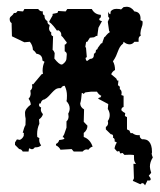

<svg xmlns="http://www.w3.org/2000/svg" viewBox="-20 -457 484 581"><path d="M385.3 12.2Q380.9 11.2 371.6 11.2L356.4 11.7L351.1 5.9L343.8 7.3L340.8 0L334.5 1.5L326.7 -7.3Q327.1 -15.1 333.5 -25.9L326.7 -29.3L327.1 -32.7Q327.1 -38.1 321.8 -40.5L322.3 -44.4Q322.3 -50.8 315.4 -50.8L300.3 -65.4V-72.8Q307.1 -77.1 307.1 -85L306.2 -90.8Q312 -98.6 312 -108.9Q312 -118.2 306.2 -127.4L307.6 -142.1L277.3 -158.2Q277.3 -161.6 283.7 -162.1L286.6 -167Q278.3 -170.9 273.4 -179.7H256.3L240.2 -177.7Q235.4 -177.2 233.9 -172.4Q230.5 -175.8 227.5 -175.8Q226.1 -154.3 222.7 -144Q223.1 -132.3 234.4 -126L233.4 -88.4L244.6 -76.7Q244.6 -63.5 233.4 -54.7V-42.5Q252.9 -35.6 260.3 -13.2Q252.9 -11.7 247.6 -3.9L242.2 -4.9Q235.8 -4.9 230 1.5H203.1L196.8 -5.9L163.1 -3.9Q158.7 -12.7 149.4 -17.1V-21.5Q156.7 -24.4 159.2 -33.2Q168.9 -34.2 174.8 -36.6Q173.8 -42 169.4 -42L174.3 -50.8L181.2 -70.8V-89.8Q187.5 -95.2 187.5 -104.5L186.5 -113.3Q190.9 -121.1 190.9 -128.9Q190.9 -140.6 181.2 -150.9Q182.6 -154.3 182.6 -168Q182.6 -183.1 175.8 -197.3H174.8Q168.5 -197.3 164.6 -190.4H161.6Q153.3 -190.4 147.9 -186.5Q142.6 -182.6 137.7 -177.2Q132.8 -171.9 127.4 -166Q122.1 -160.2 114.7 -156.2Q105.5 -155.3 103 -144H99.1L98.1 -139.6Q98.1 -133.8 104.5 -131.8L103.5 -126Q103.5 -118.2 109.9 -111.8Q107.9 -102.5 98.1 -95.7L99.1 -82.5Q92.3 -68.4 92.3 -50.8L92.8 -42.5L99.1 -39.1L98.6 -33.7Q98.6 -24.9 104.5 -17.1Q98.1 -11.2 88.9 -11.2H85.4Q81.5 -5.4 76.2 -5.4L67.9 -8.3L66.4 1.5H48.8Q44.9 -5.9 38.1 -5.9L25.4 -18.6V-25.9L31.2 -35.2L40 -33.7Q47.9 -37.1 51.8 -45.9L52.2 -54.7L48.8 -55.7Q53.2 -72.8 57.1 -78.6L57.6 -97.7Q55.7 -105.5 55.7 -115.7Q55.7 -127.4 73.2 -140.6Q72.3 -150.9 66.4 -158.2Q72.8 -164.6 72.8 -174.3L71.8 -183.1Q77.6 -187.5 77.6 -195.3L76.7 -202.1H80.6L106 -232.4L109.9 -233.4L108.9 -242.7Q108.9 -257.8 114.7 -270L108.4 -273.9Q108.4 -292 90.3 -294.4Q86.4 -301.3 79.6 -306.2Q79.1 -319.8 70.3 -330.6L53.7 -329.1L16.1 -347.2L15.1 -387.2Q9.3 -390.6 9.3 -399.4Q9.3 -404.8 14.2 -408.2Q19 -411.6 22.5 -418L24.9 -417.5Q29.8 -417.5 33.2 -423.8L49.8 -422.4L53.7 -429.7H95.7Q100.1 -422.4 109.9 -422.4L109.4 -418.5Q109.4 -412.1 114.7 -410.2V-407.7Q114.7 -397.9 123.5 -393.1V-391.1Q123.5 -384.3 130.4 -381.3L128.4 -371.6Q128.4 -363.3 135.3 -358.4L134.8 -354.5Q134.8 -349.1 140.6 -347.2L139.2 -306.2Q143.1 -303.2 145.5 -296.4L144.5 -279.8Q158.7 -261.7 166.5 -261.7Q169.9 -261.7 175.5 -267.8Q181.2 -273.9 181.2 -280.8L182.1 -292.5Q182.1 -298.8 175.8 -301.8V-321.8Q181.2 -323.2 182.1 -329.1Q179.7 -331.1 174.3 -338.9Q168.9 -346.7 165.5 -348.6V-351.6Q165.5 -361.3 156.2 -365.7L152.3 -364.3Q150.9 -366.2 148.2 -370.1Q145.5 -374 142.1 -377.9Q138.7 -381.8 135.5 -385Q132.3 -388.2 130.4 -388.7L128.9 -392.1L139.2 -410.2V-415L153.8 -418L156.2 -423.8L178.7 -422.4L183.6 -429.7H257.8Q266.6 -413.1 285.2 -412.1V-404.8Q280.3 -401.4 280.3 -398.4Q280.3 -394.5 288.6 -393.1L277.8 -373L274.4 -347.7L272 -348.6L264.6 -344.2L252 -342.8L243.7 -330.1Q242.2 -330.6 240.7 -330.6L238.3 -316.4Q238.3 -313 240.2 -313L242.7 -284.2L238.8 -281.7Q240.2 -272.5 243.7 -272.5L252.4 -278.8Q264.2 -278.8 264.2 -291.5V-294.4Q270 -296.4 270 -302.7L270.5 -306.2Q274.9 -306.2 275.9 -312L285.6 -325.2L290.5 -327.1L289.6 -328.1L295.4 -344.2Q298.3 -345.2 301.8 -350.6Q307.1 -356.9 312.5 -359.9L310.1 -363.8L306.2 -391.1L311 -402.3L307.6 -406.2L307.1 -421.9Q310.1 -414.1 314 -414.1L314.9 -422.4Q320.8 -430.2 332.5 -430.2Q342.8 -430.2 346.2 -428.2L354 -435.5L362.8 -436.5Q377.4 -436.5 386.7 -422.4Q405.3 -420.9 405.3 -400.9L404.8 -396L411.1 -393.1L411.6 -387.7Q411.6 -381.3 408.7 -374.3Q405.8 -367.2 404.8 -356L405.8 -348.6Q400.4 -347.2 399.4 -339.8V-330.6H386.7Q380.9 -322.8 372.1 -322.8Q362.8 -322.8 354 -330.6L352.5 -325.2Q346.2 -320.3 342.8 -314.5Q339.4 -308.6 336.9 -301.8Q334.5 -294.9 331.1 -287.4Q327.6 -279.8 321.8 -271.5Q328.1 -260.3 328.1 -245.1Q320.8 -241.7 316.4 -232.4L332 -219.2L334.5 -213.4H338.4L336.9 -198.7Q342.8 -197.3 342.8 -190.9L342.3 -187.5Q348.1 -184.1 348.1 -175.8L347.2 -169.4L354 -167V-133.3Q347.2 -131.8 347.2 -123.5Q351.6 -118.2 358.9 -114.7L357.9 -106L364.3 -102.5V-65.4L371.6 -62L375 -54.2H380.9Q388.2 -47.9 397.9 -47.9L402.8 -48.3V-45.9Q402.8 -39.6 409.7 -35.6H415.5Q418.9 -35.2 422.4 -34.2Q427.2 -32.7 431.2 -28.3Q435.1 -23.9 437.5 -16.4Q439.9 -8.8 439.9 2.9V4.9Q439 5.9 439 7.8Q439 11.7 442.4 19.5Q433.6 33.2 433.6 47.4Q433.6 53.7 437.5 65.9L430.2 74.7Q436 81.5 436 85.4Q436 89.4 430.2 89.4L426.3 88.9L418.9 104Q415 97.2 411.1 97.2Q407.7 97.2 404.8 100.6L381.8 90.3L385.3 82.5L383.8 38.6L391.6 39.1Q385.7 31.2 385.7 24.4Z"/></svg>

Font: Truetypewriter PolyglOTT
Style: Regular
Weight: 400
Designer: Sergey Beatoff a.k.a. Sam_T
Version: Version 3.76